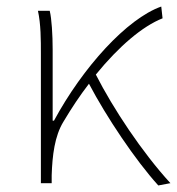

<svg xmlns="http://www.w3.org/2000/svg" viewBox="-20 -560 541 587"><path d="M501 0C414 -95 326 -228 273 -332C344 -419 416 -480 477 -504L473 -540C368 -503 233 -354 145 -191H141V-409C141 -453 138 -503 132 -527H96C105 -486 105 -438 105 -396V0H138V-24C140 -85 147 -144 174 -188C199 -230 225 -269 252 -304C305 -203 394 -70 464 7Z"/></svg>

Font: Kinto Sans Thin
Style: Regular
Weight: 100
Designer: Authors: Ryoko NISHIZUKA  (kana & ideographs); Paul D. Hunt (Latin, Greek & Cyrillic); Wenlong ZHANG  (bopomofo); Sandol
Foundry: Adobe Systems Incorporated, ookami Inc.
Version: Version 0.001